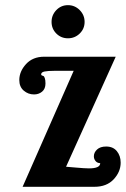

<svg xmlns="http://www.w3.org/2000/svg" viewBox="-20 -718 484 738"><path d="M196.5 -589.1Q178.2 -607.4 178.2 -633.8Q178.2 -660.2 196.5 -679.2Q214.8 -698.2 241.2 -698.2Q267.6 -698.2 286.4 -679.2Q305.2 -660.2 305.2 -633.8Q305.2 -607.4 286.4 -589.1Q267.6 -570.8 241.2 -570.8Q214.8 -570.8 196.5 -589.1ZM365.2 -90.8Q353.5 -91.3 347.2 -99.1Q340.8 -106.9 340.8 -117.2Q340.8 -131.8 353 -143.3Q365.2 -154.8 388.2 -154.8Q414.6 -154.8 429.2 -137Q443.8 -119.1 443.8 -92.8Q443.8 -57.6 417 -28.8Q390.1 0 342.8 0H66.9L263.2 -445.8H189Q163.6 -445.8 150.9 -443.1Q138.2 -440.4 138.2 -432.1Q138.2 -429.2 140.9 -428Q143.6 -426.8 146.5 -426Q149.4 -425.3 152.1 -418Q154.8 -410.6 154.8 -397Q154.8 -376.5 141.8 -365.7Q128.9 -355 110.8 -355Q88.4 -355 71.3 -369.6Q54.2 -384.3 54.2 -410.2Q54.2 -443.4 80.1 -471.7Q106 -500 149.9 -500H424.8L233.9 -77.1Q235.4 -77.1 270.5 -74Q305.7 -70.8 321.8 -70.8Q365.2 -70.8 365.2 -90.8Z"/></svg>

Font: Lobster Two
Style: Bold
Weight: 700
Designer: Pablo Impallari
Foundry: Pablo Impallari. www.impallari.com
Version: Version 1.006